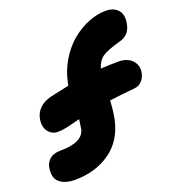

<svg xmlns="http://www.w3.org/2000/svg" viewBox="-136 -787 864 938"><g transform="rotate(-20 295.5 -317.5)"><path d="M95.2 44.9Q43 44.9 15.1 20.5Q-12.7 -3.9 -2.9 -57.1Q2 -81.5 21.5 -97.7Q41 -113.8 76.2 -113.8Q195.8 -113.8 208 -180.2Q210 -191.4 214.8 -227.1Q204.6 -224.6 185.5 -219.7Q166.5 -214.8 158.4 -212.9Q150.4 -210.9 137.7 -208.5Q125 -206.1 115.7 -205.1Q106.4 -204.1 97.2 -204.1Q64.5 -204.1 46.1 -230.2Q27.8 -256.3 36.1 -296.9Q41.5 -325.2 64 -346.9Q86.4 -368.7 125 -377.9Q189.9 -392.6 221.2 -398.9Q223.6 -411.1 224.1 -414.1Q235.8 -472.2 266.4 -522.9Q296.9 -573.7 337.2 -607.7Q377.4 -641.6 424.3 -660.9Q471.2 -680.2 517.1 -680.2Q557.6 -680.2 580.1 -656Q602.5 -631.8 592.8 -583Q582.5 -529.8 532.2 -516.1Q461.4 -496.6 435.8 -478.8Q410.2 -460.9 398.9 -422.9Q445.3 -425.8 493.2 -425.8Q518.6 -425.8 539.8 -415.8Q561 -405.8 573 -384Q585 -362.3 579.1 -334Q574.2 -310.5 558.8 -294.2Q543.5 -277.8 520 -275.9Q445.3 -268.6 388.2 -261.2Q386.2 -212.4 377.9 -169.9Q356.9 -64.9 279.8 -10Q202.6 44.9 95.2 44.9Z"/></g></svg>

Font: Shantell Sans Irregular Bouncy
Style: Italic
Weight: 800
Italic angle: -11.31°
Designer: Stephen Nixon, Anya Danilova, Shantell Martin
Foundry: Arrow Type
Version: Version 1.006;[9816181b4]